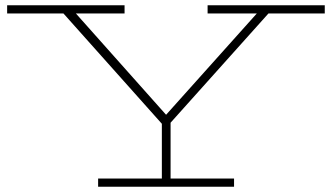

<svg xmlns="http://www.w3.org/2000/svg" viewBox="-20 -706 1254 726"><path d="M625 -242V-31H865V0H351V-31H592V-238L220 -655H7V-686H451V-655H267L608 -272L951 -655H765V-686H1208V-655H995Z"/></svg>

Font: BioRhyme Expanded ExtraLight
Style: Regular
Weight: 275
Width: 7
Designer: Aoife Mooney
Foundry: Aoife Mooney Type
Version: Version 1.000